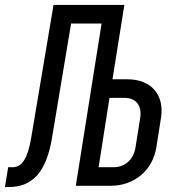

<svg xmlns="http://www.w3.org/2000/svg" viewBox="-70 -750 690 775"><path d="M-50 5H-35C61 5 117 -55 140 -194L217 -655H340L236 0H376C472 0 546 -62 561 -155L580 -275C594 -368 540 -430 444 -430H384L432 -730H146L56 -194C42 -111 19 -75 -19 -75H-37ZM328 -75 372 -355H432C480 -355 503 -323 496 -275L477 -155C469 -107 436 -75 388 -75Z"/></svg>

Font: JetBrains Mono
Style: Italic
Weight: 400
Italic angle: -9°
Monospace: yes
Designer: Philipp Nurullin, Konstantin Bulenkov
Foundry: JetBrains
Version: Version 2.305